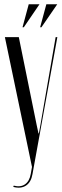

<svg xmlns="http://www.w3.org/2000/svg" viewBox="-20 -873 292 899"><path d="M68.1 -699H2.9L129.8 -91.2L124 -58.6Q118.1 -24.8 97.2 -10.1Q76.4 4.6 44.2 -3.8L42.2 2.2Q78 11.6 101.8 -4.1Q125.5 -19.8 132 -57.2L248.5 -699H240.5L169.4 -288.5L162.2 -248.5H160.2L151.5 -288.5ZM173.9 -745.2 248 -853H197L167.9 -745.2ZM91.4 -745.2 164.9 -853H114.5L85.4 -745.2Z"/></svg>

Font: Moniqa Black
Style: Regular
Weight: 900
Designer: Rajesh Rajput
Foundry: Rajesh Rajput
Version: Version 1.000